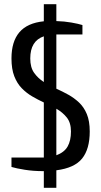

<svg xmlns="http://www.w3.org/2000/svg" viewBox="-20 -810 485 920"><path d="M190 90V10H185Q140 10 99 3.5Q58 -3 35 -10V-55H190V-319Q162 -332 134.5 -348Q107 -364 84.5 -387Q62 -410 48.5 -444.5Q35 -479 35 -530Q35 -611 73 -655.5Q111 -700 190 -708V-790H250V-709Q288 -708 322 -702Q356 -696 375 -690V-645H250V-385Q279 -372 307 -356.5Q335 -341 358.5 -319Q382 -297 396 -263.5Q410 -230 410 -180Q410 -96 373.5 -50.5Q337 -5 250 6V90ZM250 -66Q288 -80 304 -108Q320 -136 320 -180Q320 -222 300 -247Q280 -272 250 -289ZM190 -417V-636Q125 -614 125 -530Q125 -487 143.5 -461Q162 -435 190 -417Z"/></svg>

Font: Cuprum
Style: Regular
Weight: 400
Designer: Jovanny Lemonad
Foundry: Jovanny Lemonad
Version: Version 3.000